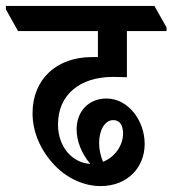

<svg xmlns="http://www.w3.org/2000/svg" viewBox="-69 -644 583 649"><path d="M271 -15C363 -15 420 -79 420 -157C420 -198 406 -235 383 -264C360 -292 328 -311 291 -311C229 -311 190 -266 190 -207C190 -166 207 -125 236 -90C172 -94 127 -151 127 -223C127 -324 201 -384 313 -384C333 -384 348 -383 360 -383V-539H494V-551L453 -624H-49V-612L-8 -539H262V-451C255 -451 248 -451 241 -451C124 -451 41 -378 41 -261C41 -194 71 -132 116 -85C158 -41 215 -15 271 -15ZM266 -160C266 -204 285 -238 314 -238C336 -238 347 -220 347 -193C347 -153 320 -113 279 -97C271 -117 266 -139 266 -160Z"/></svg>

Font: Noto Serif Devanagari Condensed SemiBold
Style: Regular
Weight: 600
Width: 3
Designer: Universal Thirst, Indian Type Foundry and the Monotype Design Team
Foundry: Monotype Imaging Inc.
Version: Version 2.004